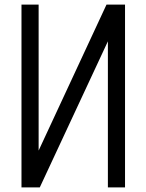

<svg xmlns="http://www.w3.org/2000/svg" viewBox="-20 -820 640 840"><path d="M74 0V-800H149V0H74L446 -800H527V0H452V-800H527L154 0Z"/></svg>

Font: Victor Mono
Style: Regular
Weight: 400
Monospace: yes
Designer: Rune Bjørnerås
Version: Version 1.561;gftools[0.9.30]